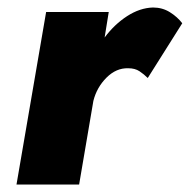

<svg xmlns="http://www.w3.org/2000/svg" viewBox="-20 -492 506 512"><path d="M374 -284Q364 -294 352 -302Q340 -310 322 -310Q290 -311 264 -285Q238 -259 229 -223L191 0H24L103 -460H270L259 -392Q285 -427 319 -449Q353 -471 388 -472Q413 -472 433 -459.5Q453 -447 466 -430Z"/></svg>

Font: Jost* Heavy
Style: Italic
Weight: 800
Italic angle: -10°
Version: Version 3.7